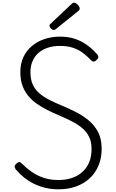

<svg xmlns="http://www.w3.org/2000/svg" viewBox="-20 -1387 864 1426"><path d="M413 19Q364 19 319 8.5Q274 -2 233.5 -21.5Q193 -41 159 -68.5Q125 -96 97 -129Q88 -142 88.5 -151.5Q89 -161 102 -172Q115 -184 123.5 -183.5Q132 -183 147 -168Q176 -138 215.5 -110.5Q255 -83 304 -66.5Q353 -50 413 -50Q471 -50 516.5 -66Q562 -82 594.5 -112.5Q627 -143 643.5 -185Q660 -227 660 -281Q660 -335 640.5 -373Q621 -411 586.5 -439Q552 -467 507.5 -489Q463 -511 412 -533Q371 -550 330.5 -570.5Q290 -591 254 -616Q218 -641 190.5 -674Q163 -707 147 -750.5Q131 -794 131 -852Q131 -914 153.5 -962.5Q176 -1011 216.5 -1045Q257 -1079 310.5 -1097Q364 -1115 426 -1115Q487 -1115 536.5 -1098.5Q586 -1082 627 -1052Q668 -1022 703 -982Q711 -972 710.5 -962.5Q710 -953 699 -943Q689 -932 678.5 -930Q668 -928 658 -938Q628 -970 595 -994.5Q562 -1019 521 -1032.5Q480 -1046 426 -1046Q374 -1046 333 -1032Q292 -1018 264 -992.5Q236 -967 221 -931Q206 -895 206 -850Q206 -797 223.5 -759Q241 -721 272.5 -694Q304 -667 345 -646Q386 -625 432 -606Q486 -584 539.5 -557Q593 -530 637.5 -493.5Q682 -457 708.5 -406Q735 -355 735 -282Q735 -215 712.5 -159.5Q690 -104 647.5 -64Q605 -24 546 -2.5Q487 19 413 19ZM379 -1164Q369 -1164 358.5 -1175Q348 -1186 348 -1194Q348 -1198 349 -1202Q350 -1206 355 -1210L511 -1357Q516 -1361 519.5 -1364Q523 -1367 529 -1367Q538 -1367 548 -1360Q558 -1353 565 -1343Q572 -1333 572 -1324Q572 -1318 570 -1314Q568 -1310 560 -1304L396 -1172Q390 -1168 386 -1166Q382 -1164 379 -1164Z"/></svg>

Font: Playwrite FR Moderne Light
Style: Regular
Weight: 300
Version: Version 1.002